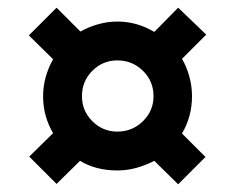

<svg xmlns="http://www.w3.org/2000/svg" viewBox="-20 -603 612 499"><path d="M92 -353Q92 -379 99 -403.5Q106 -428 118 -449L55 -511L127 -583L189 -521Q210 -533 235 -540Q260 -547 285 -547Q336 -547 381 -520L443 -583L516 -513L453 -450Q465 -430 472 -404.5Q479 -379 479 -353Q479 -300 453 -256L514 -195L443 -124L381 -185Q360 -174 335.5 -167Q311 -160 285 -160Q229 -160 188 -185L127 -125L56 -196L118 -257Q92 -301 92 -353ZM193 -353Q193 -315 220 -288Q247 -261 285 -261Q324 -261 351.5 -288Q379 -315 379 -353Q379 -392 351.5 -419Q324 -446 285 -446Q247 -446 220 -419Q193 -392 193 -353Z"/></svg>

Font: Noto IKEA Simplified Chinese
Style: Bold
Weight: 700
Designer: Monotype Design Team
Foundry: Monotype Imaging Inc.
Version: Version 1.100